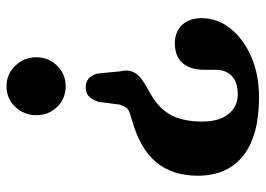

<svg xmlns="http://www.w3.org/2000/svg" viewBox="-128 -638 776 560"><g transform="rotate(90 260.0 -358.0)"><path d="M188 -321.5Q177 -364.5 221 -390L253.5 -409Q297 -433.5 315.8 -469.2Q334.5 -505 334.5 -559.5Q334.5 -610 312.2 -636.8Q290 -663.5 255.5 -663.5Q219.5 -663.5 201.5 -646Q183.5 -628.5 183.5 -598.5V-566Q183.5 -524.5 163.5 -502.2Q143.5 -480 106.5 -480Q73.5 -480 53.2 -500.8Q33 -521.5 33 -558.5Q33 -603.5 62.8 -641.5Q92.5 -679.5 144.8 -702.5Q197 -725.5 264 -725.5Q375.5 -725.5 434 -679.5Q492.5 -633.5 492.5 -546.5Q492.5 -474 454 -426.5Q415.5 -379 332 -355.5L310 -348.5Q298 -345 293.2 -337.2Q288.5 -329.5 285 -318.5L277 -256.5Q269 -236.5 260 -228.2Q251 -220 234.5 -220Q204 -220 194.5 -254.5ZM231.5 11Q196 11 171.5 -14.8Q147 -40.5 147 -75.5Q147 -111.5 171.5 -136.5Q196 -161.5 231.5 -161.5Q268 -161.5 292 -136.5Q316 -111.5 316 -75.5Q316 -40.5 292 -14.8Q268 11 231.5 11Z"/></g></svg>

Font: Fraunces 72pt SuperSoft SemiBold
Style: Regular
Weight: 600
Version: Version 1.000;[b76b70a41]